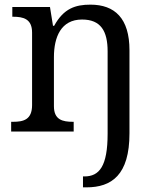

<svg xmlns="http://www.w3.org/2000/svg" viewBox="-20 -566 675 826"><path d="M337 240H352C460 240 537 187 537 8V-350C537 -487 474 -546 369 -546C305 -546 254 -530 213 -455H208L195 -536H33V-494H36C80 -494 118 -485 118 -426V-114C118 -51 81 -42 36 -42H28V0H297V-42H294C250 -42 212 -50 212 -109V-320C212 -406 242 -482 333 -482C414 -482 443 -432 443 -345V9C443 150 407 193 343 193H337Z"/></svg>

Font: Noto Serif Tangut
Style: Regular
Weight: 400
Designer: YANG Xicheng
Foundry: Liu Zhao Studio
Version: Version 2.169